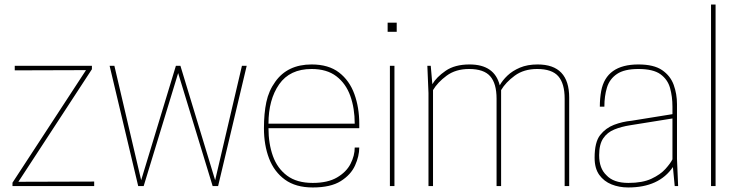

<svg xmlns="http://www.w3.org/2000/svg" viewBox="-20 -820 3253 846"><path d="M395 0H35V-15L359 -511L45 -510V-530H385V-515L61 -19L395 -20Z M941 0H917L765 -498L613 0H589L463 -530H484L602 -26L755 -530H775L928 -26L1046 -530H1067Z M1358 6Q1283 6 1235.5 -28.5Q1188 -63 1165.5 -122Q1143 -181 1143 -255Q1143 -320 1153.5 -370Q1164 -420 1193 -460Q1247 -536 1353 -536Q1428 -536 1474 -500.5Q1520 -465 1541.5 -405.5Q1563 -346 1563 -275V-255H1163Q1163 -187 1182.5 -132.5Q1202 -78 1245 -46Q1288 -14 1358 -14Q1424 -14 1465 -38Q1506 -62 1524.5 -98Q1543 -134 1543 -170H1563Q1563 -132 1544.5 -91Q1526 -50 1481.5 -22Q1437 6 1358 6ZM1543 -275Q1543 -343 1523.5 -397.5Q1504 -452 1462 -484Q1420 -516 1353 -516Q1257 -516 1210 -448.5Q1163 -381 1163 -275Z M1718 0H1698V-530H1718ZM1728 -680H1688V-720H1728Z M2488 0H2468V-385Q2468 -452 2440 -484Q2412 -516 2347 -516Q2288 -516 2248 -486.5Q2208 -457 2188 -423V0H2168V-385Q2168 -452 2140 -484Q2112 -516 2047 -516Q1988 -516 1948 -486.5Q1908 -457 1888 -423V0H1868V-410L1863 -530H1878L1885 -449Q1903 -480 1943.5 -508Q1984 -536 2049 -536Q2159 -536 2182 -444Q2194 -466 2216 -487Q2238 -508 2271 -522Q2304 -536 2349 -536Q2488 -536 2488 -390Z M2748 6Q2708 6 2674.5 -7.5Q2641 -21 2620.5 -49.5Q2600 -78 2600 -125Q2600 -194 2624.5 -225Q2649 -256 2685.5 -270Q2722 -284 2763 -288L2943 -317V-350Q2943 -394 2932.5 -432Q2922 -470 2890 -493Q2858 -516 2793 -516Q2731 -516 2698.5 -494Q2666 -472 2654.5 -434.5Q2643 -397 2643 -350H2623Q2623 -386 2629 -419Q2651 -536 2793 -536Q2861 -536 2897.5 -511Q2934 -486 2948.5 -446Q2963 -406 2963 -361V-120L2968 0H2953L2945 -84Q2884 6 2748 6ZM2749 -14Q2811 -14 2850.5 -32.5Q2890 -51 2912 -75.5Q2934 -100 2943 -118V-298L2756 -268Q2718 -262 2687 -249.5Q2656 -237 2638 -210.5Q2620 -184 2620 -136Q2620 -78 2652 -48Q2683 -14 2749 -14Z M3133 0H3113V-800H3133Z"/></svg>

Font: Tanohe Sans Thin
Style: Regular
Weight: 100
Designer: Village Type and Design LLC & Cristiano Sobral
Foundry: Cooper Hewitt Smithsonian Design Museum
Version: Version 1.00;September 29, 2021;FontCreator 13.0.0.2655 64-b